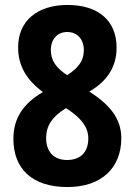

<svg xmlns="http://www.w3.org/2000/svg" viewBox="-20 -744 543 774"><path d="M252 -724C132 -724 53 -661 53 -553C53 -478 88 -421 153 -373C75 -327 34 -269 34 -184C34 -64 109 10 252 10C389 10 469 -67 469 -187C469 -269 419 -324 340 -375C411 -416 450 -473 450 -552C450 -662 375 -724 252 -724ZM251 -615C290 -615 318 -587 318 -542C318 -498 295 -470 251 -441C209 -468 185 -498 185 -542C185 -587 212 -615 251 -615ZM166 -187C166 -238 191 -274 246 -308L260 -299C310 -264 336 -229 336 -186C336 -133 307 -99 250 -99C195 -99 166 -135 166 -187Z"/></svg>

Font: Noto Sans Hebrew Condensed
Style: Bold
Weight: 700
Width: 3
Designer: Monotype Design Team
Foundry: Monotype Imaging Inc.
Version: Version 2.004